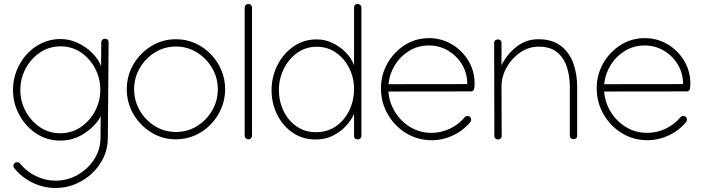

<svg xmlns="http://www.w3.org/2000/svg" viewBox="-20 -690 3507 959"><path d="M282.2 -495.1Q327.1 -495.1 368.9 -475.3Q410.6 -455.6 441.4 -424.6Q472.2 -393.6 484.9 -358.9L485.8 -478Q485.8 -485.8 491 -491.2Q496.1 -496.6 503.9 -496.6Q522.5 -496.6 522.5 -477.5L518.6 2.4Q518.1 52.7 497.1 97.2Q476.1 141.6 439.7 175.8Q403.3 210 356.4 229.5Q309.6 249 256.8 249Q197.8 249 143.1 222.7Q88.4 196.3 51.3 149.9Q46.9 144.5 46.9 138.2Q46.9 130.4 52.2 125.2Q57.6 120.1 65.4 120.1Q75.2 120.1 80.1 127Q111.8 166.5 159.2 189.5Q206.5 212.4 256.8 212.4Q317.4 212.4 368.4 183.1Q419.4 153.8 450.4 105.7Q481.4 57.6 481.9 0.5L482.9 -108.4Q454.6 -58.1 400.1 -22.9Q345.7 12.2 281.2 12.2Q214.4 12.2 160.9 -23.2Q107.4 -58.6 76.2 -116.5Q44.9 -174.3 44.9 -241.2Q44.9 -291.5 63 -337.2Q81.1 -382.8 113.3 -418.5Q145.5 -454.1 188.7 -474.6Q231.9 -495.1 282.2 -495.1ZM481 -241.7Q481 -298.8 455.1 -348.1Q429.2 -397.5 384.3 -428Q339.4 -458.5 282.7 -458.5Q225.6 -458.5 180.2 -428Q134.8 -397.5 108.2 -347.9Q81.5 -298.3 81.5 -241.2Q81.5 -184.1 107.9 -134.8Q134.3 -85.4 179.4 -54.9Q224.6 -24.4 281.2 -24.4Q337.9 -24.4 383.1 -54.9Q428.2 -85.4 454.6 -135Q481 -184.6 481 -241.7Z M858.9 -494.1Q909.7 -494.1 954.1 -474.4Q998.5 -454.6 1032.5 -419.7Q1066.4 -384.8 1085.4 -339.8Q1104.5 -294.9 1104.5 -244.1Q1104.5 -193.4 1085.2 -148.2Q1065.9 -103 1032.2 -68.4Q998.5 -33.7 954.1 -13.9Q909.7 5.9 858.9 5.9Q791.5 5.9 735.6 -28.6Q679.7 -63 646.5 -119.9Q613.3 -176.8 613.3 -244.1Q613.3 -312 646.5 -368.7Q679.7 -425.3 735.6 -459.7Q791.5 -494.1 858.9 -494.1ZM858.9 -457.5Q801.3 -457.5 753.9 -428.2Q706.5 -398.9 678.2 -350.3Q649.9 -301.8 649.9 -244.1Q649.9 -186.5 678.2 -137.9Q706.5 -89.4 753.9 -60.1Q801.3 -30.8 858.9 -30.8Q916.5 -30.8 963.9 -60.1Q1011.2 -89.4 1039.6 -137.9Q1067.9 -186.5 1067.9 -244.1Q1067.9 -301.8 1039.6 -350.1Q1011.2 -398.4 963.9 -428Q916.5 -457.5 858.9 -457.5Z M1220.7 -670.4Q1228.5 -670.4 1233.6 -665Q1238.8 -659.7 1238.8 -651.9V-12.7Q1238.8 -4.9 1233.6 0.5Q1228.5 5.9 1220.7 5.9Q1212.9 5.9 1207.5 0.5Q1202.1 -4.9 1202.1 -12.7V-651.9Q1202.1 -659.7 1207.5 -665Q1212.9 -670.4 1220.7 -670.4Z M1562 -493.2Q1604 -493.2 1641.8 -474.9Q1679.7 -456.5 1708 -427.2Q1736.3 -397.9 1748.5 -364.3V-651.9Q1748.5 -669.9 1766.6 -669.9Q1774.4 -669.9 1779.8 -664.8Q1785.2 -659.7 1785.2 -651.9V-11.7Q1785.2 -3.9 1779.8 1.2Q1774.4 6.3 1766.6 6.3Q1748.5 6.3 1748.5 -11.7V-120.6Q1733.9 -88.4 1706.3 -59.1Q1678.7 -29.8 1640.9 -11.5Q1603 6.8 1557.1 6.8Q1491.2 6.8 1441.4 -27.6Q1391.6 -62 1364 -118.2Q1336.4 -174.3 1336.4 -239.7Q1336.4 -305.7 1365.2 -363.5Q1394 -421.4 1445.1 -457.3Q1496.1 -493.2 1562 -493.2ZM1373 -240.2Q1373 -184.6 1396 -136.5Q1418.9 -88.4 1460.7 -59.1Q1502.4 -29.8 1557.6 -29.8Q1616.7 -29.8 1659.4 -60.3Q1702.1 -90.8 1725.3 -140.1Q1748.5 -189.5 1748.5 -245.1Q1748.5 -300.8 1724.6 -348.9Q1700.7 -397 1658.7 -426.8Q1616.7 -456.5 1562 -456.5Q1506.8 -456.5 1464.1 -425.8Q1421.4 -395 1397.2 -345.5Q1373 -295.9 1373 -240.2Z M2136.2 10.3Q2065.4 10.3 2008.1 -25.1Q1950.7 -60.5 1916.7 -119.6Q1882.8 -178.7 1882.8 -249Q1882.8 -315.9 1914.8 -372.8Q1946.8 -429.7 2001.2 -464.6Q2055.7 -499.5 2123 -499.5Q2185.1 -499.5 2236.8 -468.8Q2288.6 -438 2319.6 -386.5Q2350.6 -335 2350.6 -271.5Q2350.6 -257.8 2348.1 -245.6Q2345.7 -233.4 2331.5 -233.4L1919.9 -232.9Q1924.3 -177.2 1953.4 -130.4Q1982.4 -83.5 2029.8 -54.9Q2077.1 -26.4 2135.7 -26.4Q2182.6 -26.4 2226.8 -47.1Q2271 -67.9 2300.8 -104Q2306.2 -110.8 2315.4 -110.8Q2323.2 -110.8 2328.4 -105.5Q2333.5 -100.1 2333.5 -92.3Q2333.5 -85.9 2329.1 -80.6Q2293.9 -37.6 2242.7 -13.7Q2191.4 10.3 2136.2 10.3ZM2314 -271Q2314 -324.2 2287.8 -367.7Q2261.7 -411.1 2218.3 -437Q2174.8 -462.9 2122.6 -462.9Q2067.9 -462.9 2023.9 -436Q1980 -409.2 1952.6 -365.2Q1925.3 -321.3 1920.4 -269.5L2314 -270Z M2448.2 -475.1V-475.6Q2448.2 -484.4 2454.1 -488.8Q2460 -493.2 2466.8 -493.2Q2473.6 -493.2 2479.2 -488.8Q2484.9 -484.4 2484.9 -475.6V-364.3Q2513.7 -420.9 2561 -457.5Q2608.4 -494.1 2668.9 -494.1Q2736.3 -494.1 2779.3 -462.4Q2822.3 -430.7 2842.5 -376.7Q2862.8 -322.8 2862.8 -256.3V-12.2Q2862.8 -3.4 2857.2 1Q2851.6 5.4 2844.7 5.4Q2837.9 5.4 2832 1Q2826.2 -3.4 2826.2 -12.2V-256.3Q2826.2 -312.5 2810.5 -357.9Q2794.9 -403.3 2761 -430.2Q2727.1 -457 2671.4 -457Q2620.1 -457 2577.6 -427.5Q2535.2 -397.9 2510 -352.3Q2484.9 -306.6 2484.9 -257.3L2485.8 -11.2Q2485.8 -2.4 2480 2.2Q2474.1 6.8 2467.3 6.8Q2460.4 6.8 2454.8 2.2Q2449.2 -2.4 2449.2 -11.2Z M3213.9 10.3Q3143.1 10.3 3085.7 -25.1Q3028.3 -60.5 2994.4 -119.6Q2960.4 -178.7 2960.4 -249Q2960.4 -315.9 2992.4 -372.8Q3024.4 -429.7 3078.9 -464.6Q3133.3 -499.5 3200.7 -499.5Q3262.7 -499.5 3314.5 -468.8Q3366.2 -438 3397.2 -386.5Q3428.2 -335 3428.2 -271.5Q3428.2 -257.8 3425.8 -245.6Q3423.3 -233.4 3409.2 -233.4L2997.6 -232.9Q3002 -177.2 3031 -130.4Q3060.1 -83.5 3107.4 -54.9Q3154.8 -26.4 3213.4 -26.4Q3260.3 -26.4 3304.4 -47.1Q3348.6 -67.9 3378.4 -104Q3383.8 -110.8 3393.1 -110.8Q3400.9 -110.8 3406 -105.5Q3411.1 -100.1 3411.1 -92.3Q3411.1 -85.9 3406.7 -80.6Q3371.6 -37.6 3320.3 -13.7Q3269 10.3 3213.9 10.3ZM3391.6 -271Q3391.6 -324.2 3365.5 -367.7Q3339.4 -411.1 3295.9 -437Q3252.4 -462.9 3200.2 -462.9Q3145.5 -462.9 3101.6 -436Q3057.6 -409.2 3030.3 -365.2Q3002.9 -321.3 2998 -269.5L3391.6 -270Z"/></svg>

Font: Manjari Thin
Style: Regular
Weight: 100
Designer: Santhosh Thottingal <santhosh.thottingal@gmail.com>
Version: Version 2.000